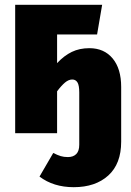

<svg xmlns="http://www.w3.org/2000/svg" viewBox="-20 -553 544 797"><path d="M483 -192V35Q483 127 429.5 175.5Q376 224 286 224Q202 224 144 180L201 82Q219 91 232 95Q245 99 262 99Q284 99 296.5 86.5Q309 74 309 48V-169Q309 -199 301.5 -211Q294 -223 280 -223Q265 -223 250 -210.5Q235 -198 217 -174V0H43V-533H404L383 -410H217V-291Q246 -322 278 -337.5Q310 -353 351 -353Q412 -353 447.5 -310.5Q483 -268 483 -192Z"/></svg>

Font: Fira Sans Condensed ExtraBold
Style: Regular
Weight: 800
Width: 3
Designer: Carrois Corporate & Edenspiekermann AG
Foundry: Carrois Corporate GbR & Edenspiekermann AG
Version: Version 4.203